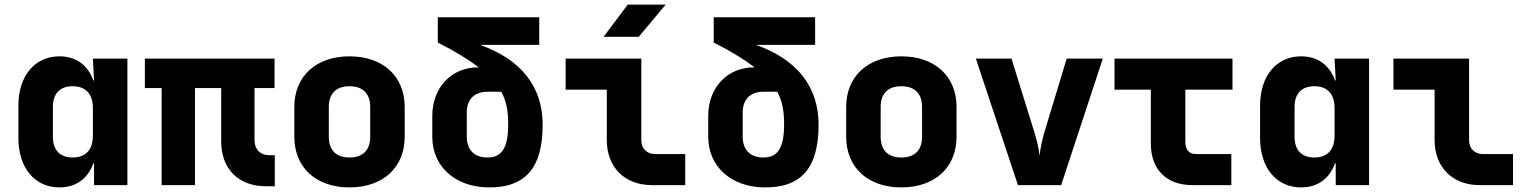

<svg xmlns="http://www.w3.org/2000/svg" viewBox="-20 -805 6640 835"><path d="M238 10C311 10 362 -28 386 -95H389V0H534V-550H384L389 -455H386C362 -522 311 -560 238 -560C132 -560 60 -476 60 -345V-205C60 -74 132 10 238 10ZM296 -120C241 -120 210 -152 210 -210V-340C210 -398 241 -430 296 -430C353 -430 384 -396 384 -335V-215C384 -154 353 -120 296 -120Z M1137 5H1175V-130H1151C1112 -130 1087 -155 1087 -195V-422H1174V-550H610V-422H683V0H828V-422H942V-190C942 -70 1017 5 1137 5Z M1500 10C1647 10 1740 -78 1740 -210V-340C1740 -472 1647 -560 1500 -560C1353 -560 1260 -472 1260 -340V-210C1260 -78 1353 10 1500 10ZM1500 -120C1442 -120 1410 -152 1410 -210V-340C1410 -398 1442 -430 1500 -430C1558 -430 1590 -398 1590 -340V-210C1590 -152 1558 -120 1500 -120Z M2100 10C2263 13 2340 -72 2340 -263C2340 -428 2246 -547 2067 -610H2325V-730H1884V-620C1961 -581 2019 -545 2062 -512H2059C1941 -512 1860 -422 1860 -301V-210C1860 -82 1958 7 2100 10ZM2100 -120C2043 -120 2010 -153 2010 -210V-316C2010 -373 2043 -406 2100 -406H2160C2185 -361 2190 -315 2190 -263C2190 -160 2161 -120 2100 -120Z M2605 -645H2758L2875 -785H2710ZM2814 0H2960V-135H2829C2793 -135 2769 -159 2769 -195V-550H2440V-415H2619V-195C2619 -78 2697 0 2814 0Z M3300 10C3463 13 3540 -72 3540 -263C3540 -428 3446 -547 3267 -610H3525V-730H3084V-620C3161 -581 3219 -545 3262 -512H3259C3141 -512 3060 -422 3060 -301V-210C3060 -82 3158 7 3300 10ZM3300 -120C3243 -120 3210 -153 3210 -210V-316C3210 -373 3243 -406 3300 -406H3360C3385 -361 3390 -315 3390 -263C3390 -160 3361 -120 3300 -120Z M3900 10C4047 10 4140 -78 4140 -210V-340C4140 -472 4047 -560 3900 -560C3753 -560 3660 -472 3660 -340V-210C3660 -78 3753 10 3900 10ZM3900 -120C3842 -120 3810 -152 3810 -210V-340C3810 -398 3842 -430 3900 -430C3958 -430 3990 -398 3990 -340V-210C3990 -152 3958 -120 3900 -120Z M4407 0H4595L4776 -550H4619L4525 -240C4514 -204 4504 -161 4501 -127C4498 -161 4487 -204 4475 -241L4379 -550H4224Z M5165 0H5335V-135H5180C5151 -135 5135 -156 5135 -185V-415H5340V-550H4827V-415H4985V-180C4985 -68 5053 0 5165 0Z M5638 10C5711 10 5762 -28 5786 -95H5789V0H5934V-550H5784L5789 -455H5786C5762 -522 5711 -560 5638 -560C5532 -560 5460 -476 5460 -345V-205C5460 -74 5532 10 5638 10ZM5696 -120C5641 -120 5610 -152 5610 -210V-340C5610 -398 5641 -430 5696 -430C5753 -430 5784 -396 5784 -335V-215C5784 -154 5753 -120 5696 -120Z M6414 0H6560V-135H6429C6393 -135 6369 -159 6369 -195V-550H6040V-415H6219V-195C6219 -78 6297 0 6414 0Z"/></svg>

Font: JetBrains Mono ExtraBold
Style: Regular
Weight: 800
Monospace: yes
Designer: Philipp Nurullin, Konstantin Bulenkov
Foundry: JetBrains
Version: Version 2.305